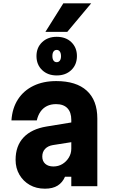

<svg xmlns="http://www.w3.org/2000/svg" viewBox="-20 -1123 690 1158"><path d="M420 -386V-267L299 -248Q269 -243 252 -225Q235 -207 235 -179Q235 -151 253 -135Q271 -119 302 -119Q332 -119 356 -133.5Q380 -148 395 -172.5Q410 -197 410 -226V-400Q410 -446 386.5 -470.5Q363 -495 318 -495Q287 -495 263.5 -483.5Q240 -472 224.5 -450Q209 -428 202 -397H49Q54 -471 88.5 -524Q123 -577 182 -605.5Q241 -634 319 -634Q440 -634 503.5 -576Q567 -518 567 -408V0H410V-57H372Q357 -22 327.5 -3.5Q298 15 251 15Q199 15 159.5 -7.5Q120 -30 97 -69.5Q74 -109 74 -159Q74 -243 122 -294Q170 -345 261 -360ZM322 -668Q268 -668 234 -700.5Q200 -733 200 -785Q200 -836 234 -868.5Q268 -901 322 -901Q377 -901 410.5 -868.5Q444 -836 444 -785Q444 -733 410 -700.5Q376 -668 322 -668ZM322 -748Q334 -748 341 -757.5Q348 -767 348 -784Q348 -802 341 -812Q334 -822 322 -822Q310 -822 303 -812.5Q296 -803 296 -785Q296 -767 303 -757.5Q310 -748 322 -748ZM254 -931 362 -1103H530L386 -931Z"/></svg>

Font: Martian Mono SemiCondensed
Style: Bold
Weight: 700
Width: 4
Designer: Roman Shamin
Foundry: Evil Martians
Version: Version 1.000